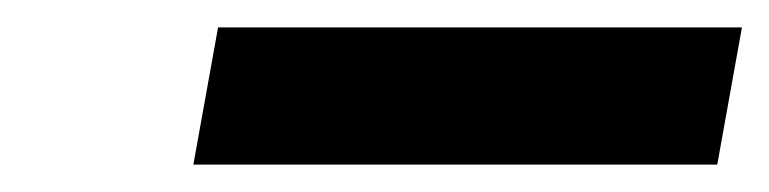

<svg xmlns="http://www.w3.org/2000/svg" viewBox="-20 -752 561 140"><path d="M521 -732 503 -632H121L139 -732Z"/></svg>

Font: Fz Poppins SemBd
Style: Italic
Weight: 600
Italic angle: -10°
Designer: Ninad Kale (Devanagari), Jonny Pinhorn (Latin)
Foundry: Indian Type Foundry
Version: Vit hóa bi Vntype.Com & FontZin.Com